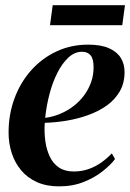

<svg xmlns="http://www.w3.org/2000/svg" viewBox="-20 -684 486 716"><path d="M409 -91Q394 -70.5 364.2 -46.5Q334.5 -22.5 293 -5.8Q251.5 11 200 11Q153 11 117.5 -5Q82 -21 58.8 -49Q35.5 -77 23.8 -113Q12 -149 12 -189.5Q12 -257.5 34 -317Q56 -376.5 96 -421.5Q136 -466.5 190.2 -492Q244.5 -517.5 309 -517.5Q356 -517.5 385.8 -504.5Q415.5 -491.5 430 -468.8Q444.5 -446 444.5 -415.5Q444.5 -374 426.5 -343Q408.5 -312 377.8 -290.2Q347 -268.5 308.8 -254.8Q270.5 -241 228.5 -234Q186.5 -227 147 -226Q144.5 -191 149 -158.2Q153.5 -125.5 165.8 -99.8Q178 -74 200 -59.2Q222 -44.5 255 -44.5Q284.5 -44.5 310.2 -53.5Q336 -62.5 357.8 -78Q379.5 -93.5 397 -112ZM285.5 -491Q258.5 -491 235.2 -469.5Q212 -448 194 -412.5Q176 -377 164.5 -333Q153 -289 148.5 -244.5Q178.5 -248.5 205.5 -260Q232.5 -271.5 255 -289Q277.5 -306.5 294 -329Q310.5 -351.5 319.8 -377.8Q329 -404 329 -433Q329 -464 318 -477.5Q307 -491 285.5 -491ZM176.5 -664.5H446L436 -590H166.5Z"/></svg>

Font: Merriweather 144pt SemiBold
Style: Italic
Weight: 600
Italic angle: -7.8°
Version: Version 2.101